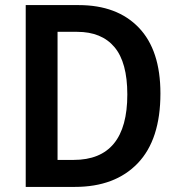

<svg xmlns="http://www.w3.org/2000/svg" viewBox="-20 -734 702 754"><path d="M610 -367Q610 -186 521 -93Q432 0 274 0H81V-714H289Q440 -714 525 -625.5Q610 -537 610 -367ZM480 -363Q480 -489 429.5 -549Q379 -609 283 -609H206V-106H269Q480 -106 480 -363Z"/></svg>

Font: Noto Sans Lao UI SemCond SemBd
Style: Regular
Weight: 600
Width: 4
Designer: Monotype Design Team
Foundry: Monotype Imaging Inc.
Version: Version 2.000; ttfautohint (v1.8.4.7-5d5b)